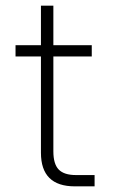

<svg xmlns="http://www.w3.org/2000/svg" viewBox="-20 -660 400 680"><path d="M35 -500H125V-640H169V-500H305V-460H169V-124Q169 -79 188 -59.5Q207 -40 249 -40H315V0H245Q125 0 125 -119V-460H35Z"/></svg>

Font: PT Root UI Web Light
Style: Regular
Weight: 300
Designer: Vitaly Kuzmin
Foundry: ParaType Ltd.
Version: Version 1.000W